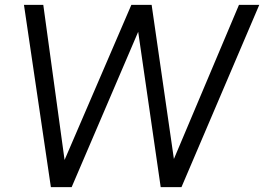

<svg xmlns="http://www.w3.org/2000/svg" viewBox="-20 -765 1080 785"><path d="M188 0H273L545 -635L637 0H722L1040 -745H957L691 -115L600 -745H517L244 -111L157 -745H78Z"/></svg>

Font: Mluvka
Style: Italic
Weight: 400
Italic angle: -8°
Designer: Modified by Jiří Krblich, Original typeface by Gumpita Rahayu
Foundry: Gumpita Rahayu & Jiří Krblich
Version: Version 2.000;Glyphs 3.1.1 (3134)